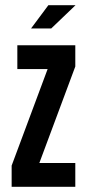

<svg xmlns="http://www.w3.org/2000/svg" viewBox="-20 -722 336 742"><path d="M25 0V-82L164 -455H47V-547H271V-465L132 -92H271V0ZM100 -612 167 -702H272L178 -612Z"/></svg>

Font: League Gothic
Style: Regular
Weight: 400
Designer: The League of Moveable Type
Version: Version 2.001